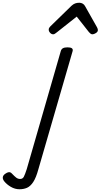

<svg xmlns="http://www.w3.org/2000/svg" viewBox="-284 -860 733 1399"><path d="M-142 519Q-175 519 -205 501.5Q-235 484 -254 460Q-265 445 -263.5 431.5Q-262 418 -247 407Q-232 396 -220 394.5Q-208 393 -197 405Q-178 425 -165.5 434.5Q-153 444 -137 444Q-119 444 -110.5 428Q-102 412 -89 372L159 -488Q163 -502 174.5 -508.5Q186 -515 208 -515Q231 -515 240 -508Q249 -501 245 -487L-4 372Q-21 435 -42 466.5Q-63 498 -87.5 508.5Q-112 519 -142 519ZM104 -610Q91 -610 81 -621Q71 -632 71 -644Q71 -652 75 -658Q79 -664 83 -668L237 -818Q250 -830 263.5 -835Q277 -840 294 -840Q307 -840 318.5 -833.5Q330 -827 336 -815L423 -661Q427 -654 428 -649Q429 -644 429 -640Q429 -628 414.5 -619Q400 -610 390 -610Q381 -610 375.5 -615Q370 -620 364 -626L275 -739L131 -625Q125 -621 118 -615.5Q111 -610 104 -610Z"/></svg>

Font: Playwrite TZ
Style: Regular
Weight: 400
Designer: Veronika Burian, José Scaglione
Foundry: TypeTogether
Version: Version 1.002